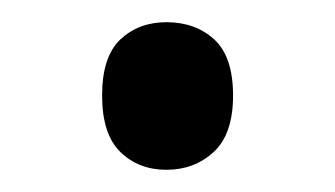

<svg xmlns="http://www.w3.org/2000/svg" viewBox="-20 -234 302 173"><path d="M72 -148Q72 -183 88.5 -198.5Q105 -214 130 -214Q156 -214 173 -198.5Q190 -183 190 -148Q190 -113 172.5 -97Q155 -81 130 -81Q105 -81 88.5 -97Q72 -113 72 -148Z"/></svg>

Font: Noto Sans Kannada UI SemiCondensed
Style: Regular
Weight: 400
Width: 4
Designer: Jelle Bosma - Monotype Design Team
Foundry: Monotype Imaging Inc.
Version: Version 2.005; ttfautohint (v1.8.4.7-5d5b)